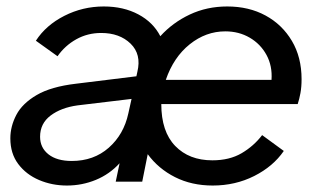

<svg xmlns="http://www.w3.org/2000/svg" viewBox="-20 -562 973 594"><path d="M187 12Q141 12 101 -5Q61 -22 36.5 -54.5Q12 -87 12 -134Q12 -171 30.5 -206.5Q49 -242 93.5 -268Q138 -294 215 -303L402 -326L405 -340Q418 -394 384 -427Q350 -460 293 -460Q251 -460 216 -440.5Q181 -421 158 -388L91 -436Q122 -484 179 -513Q236 -542 301 -542Q362 -542 408 -517.5Q454 -493 476 -450Q514 -492 567 -517Q620 -542 683 -542Q750 -542 801.5 -514Q853 -486 883 -435.5Q913 -385 913 -317Q913 -293 909.5 -274Q906 -255 901 -240H479Q479 -155 522 -110.5Q565 -66 637 -66Q690 -66 727.5 -88Q765 -110 791 -144L858 -95Q825 -47 766.5 -17.5Q708 12 638 12Q573 12 521.5 -14Q470 -40 437 -85L420 0H338L350 -57Q319 -23 276.5 -5.5Q234 12 187 12ZM493 -315H820Q823 -358 804.5 -392Q786 -426 752.5 -445.5Q719 -465 677 -465Q617 -465 567 -425Q517 -385 493 -315ZM202 -64Q270 -64 316.5 -105Q363 -146 377 -211L387 -256L220 -236Q169 -229 136.5 -204.5Q104 -180 104 -139Q104 -105 130 -84.5Q156 -64 202 -64Z"/></svg>

Font: Plus Jakarta Display
Style: Italic
Weight: 400
Italic angle: -12°
Designer: Gumpita Rahayu
Foundry: Tokotype Studio
Version: Version 1.000